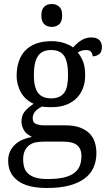

<svg xmlns="http://www.w3.org/2000/svg" viewBox="-20 -709 537 952"><path d="M485.4 -477.5Q485.4 -466.8 482.9 -457.8Q480.5 -448.7 474.9 -443.1Q469.2 -437.5 459.7 -433.6Q450.2 -429.7 439.5 -429.7Q439.5 -434.1 438 -439.5Q436.5 -444.8 432.9 -450.2Q429.2 -455.6 423.3 -458.3Q417.5 -460.9 407.2 -460.9Q395.5 -460.9 386 -458.3Q376.5 -455.6 365.7 -448.7Q381.8 -429.2 392.1 -403.1Q402.3 -377 402.3 -335.9Q402.3 -302.2 392.1 -273.7Q381.8 -245.1 361.1 -223.6Q340.3 -202.1 309.3 -189.9Q278.3 -177.7 237.3 -177.7Q231 -177.7 223.9 -177.7Q216.8 -177.7 210.7 -178.2Q204.6 -178.7 198.5 -179.2Q192.4 -179.7 187.5 -180.7Q178.2 -175.3 170.4 -170.2Q162.6 -165 156.2 -158.2Q149.9 -151.4 146 -142.6Q142.1 -133.8 142.1 -124Q142.1 -111.8 146.7 -104.2Q151.4 -96.7 159.7 -93.8Q168 -90.8 178.2 -89.1Q188.5 -87.4 201.7 -87.4H305.7Q347.7 -87.4 376.2 -76.7Q404.8 -65.9 423.1 -47.9Q441.4 -29.8 449.7 -4.6Q458 20.5 458 50.3Q458 89.8 443.6 122.1Q429.2 154.3 398.4 176.8Q367.7 199.2 322.3 211.2Q276.9 223.1 212.9 223.1Q116.2 223.1 68.4 187.3Q20.5 151.4 20.5 88.4Q20.5 60.5 30.3 40.8Q40 21 55.9 6.6Q71.8 -7.8 92.5 -16.6Q113.3 -25.4 138.2 -29.8Q127.9 -36.1 118.2 -42.5Q108.4 -48.8 102.1 -58.1Q95.7 -67.4 91.1 -80.1Q86.4 -92.8 86.4 -106Q86.4 -134.3 100.6 -153.6Q114.7 -172.9 147 -194.3Q127 -203.1 111.1 -217.3Q95.2 -231.4 84.7 -249.3Q74.2 -267.1 68.4 -289.1Q62.5 -311 62.5 -333Q62.5 -373 73.7 -405.5Q85 -438 106.4 -459.7Q127.9 -481.4 160.2 -493.2Q192.4 -504.9 237.3 -504.9Q252 -504.9 269 -502.4Q286.1 -500 300 -494.9Q314 -489.7 324.2 -485.1Q334.5 -480.5 341.8 -473.6Q349.6 -481.9 358.9 -490.5Q368.2 -499 379.2 -506.6Q390.1 -514.2 403.6 -518.8Q417 -523.4 432.1 -523.4Q446.3 -523.4 456.3 -520Q466.3 -516.6 472.9 -510Q479.5 -503.4 482.4 -494.4Q485.4 -485.4 485.4 -477.5ZM94.7 83Q94.7 102.5 99.9 120.4Q105 138.2 119.1 151.4Q133.3 164.6 156.2 171.6Q179.2 178.7 214.8 178.7Q265.1 178.7 297.4 170.9Q329.6 163.1 348.9 147.9Q368.2 132.8 376 111.6Q383.8 90.3 383.8 65.4Q383.8 44.4 377.4 30.8Q371.1 17.1 359.1 8.5Q347.2 0 329.6 -3.4Q312 -6.8 288.1 -6.8H198.2Q177.2 -6.8 158.7 -3.4Q140.1 0 126.2 10Q112.3 20 103.5 37.6Q94.7 55.2 94.7 83ZM147.9 -335.9Q147.9 -277.3 168.2 -249.3Q188.5 -221.2 234.4 -221.2Q255.9 -221.2 272 -228.3Q288.1 -235.4 298.3 -249Q308.6 -262.7 313 -285.2Q317.4 -307.6 317.4 -337.9Q317.4 -401.9 298.3 -431.4Q279.3 -460.9 233.4 -460.9Q187.5 -460.9 167.7 -430.4Q147.9 -399.9 147.9 -335.9ZM185.1 -632.3Q185.1 -649.4 189 -659.4Q192.9 -669.4 200 -676.3Q207 -683.1 216.1 -686Q225.1 -689 237.3 -689Q248 -689 256.6 -686Q265.1 -683.1 272.9 -676.3Q280.8 -669.4 284.4 -659.4Q288.1 -649.4 288.1 -632.3Q288.1 -616.7 284.4 -605.7Q280.8 -594.7 272.9 -588.4Q265.1 -582 256.6 -578.9Q248 -575.7 237.3 -575.7Q225.1 -575.7 216.1 -578.9Q207 -582 200 -588.4Q192.9 -594.7 189 -605.7Q185.1 -616.7 185.1 -632.3Z"/></svg>

Font: MUA Office
Style: Regular
Weight: 400
Designer: Khon Soe Zaw Thu
Foundry: Myanmar Unicode
Version: Version 2.10 June 24, 2017